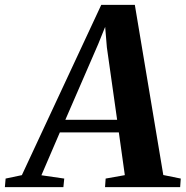

<svg xmlns="http://www.w3.org/2000/svg" viewBox="-96 -766 760 786"><path d="M-76 0 -73 -35 -6.5 -49 318.5 -746H456L572.5 -49.5L644 -35L641.5 0H334L336.5 -35L415 -49L390.5 -224H149L73.5 -48.5L167 -35L163.5 0ZM171.5 -275.5H383.5L341.5 -572L334.5 -656L306 -585.5Z"/></svg>

Font: Merriweather 72pt
Style: Bold Italic
Weight: 700
Italic angle: -7.8°
Version: Version 2.101